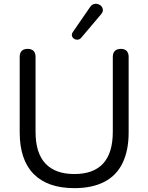

<svg xmlns="http://www.w3.org/2000/svg" viewBox="-20 -965 768 994"><path d="M365 9Q295 9 242.5 -9.5Q190 -28 154 -64.5Q118 -101 100 -155Q82 -209 82 -279V-670Q82 -691 92.5 -701.5Q103 -712 123 -712Q143 -712 153.5 -701.5Q164 -691 164 -670V-283Q164 -173 215 -118.5Q266 -64 365 -64Q464 -64 514 -118.5Q564 -173 564 -283V-670Q564 -691 575 -701.5Q586 -712 606 -712Q625 -712 635.5 -701.5Q646 -691 646 -670V-279Q646 -186 614.5 -121Q583 -56 520 -23.5Q457 9 365 9ZM400 -769Q392 -760 381.5 -759.5Q371 -759 363 -764.5Q355 -770 352.5 -779Q350 -788 357 -799L446 -928Q455 -941 466 -944Q477 -947 488 -943.5Q499 -940 505.5 -932Q512 -924 512.5 -913.5Q513 -903 504 -892Z"/></svg>

Font: Nunito ExtraLight
Style: Regular
Weight: 400
Version: Version 3.602